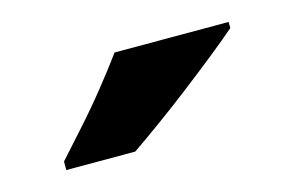

<svg xmlns="http://www.w3.org/2000/svg" viewBox="-39 -838 466 304"><g transform="rotate(-15 194.5 -686.0)"><path d="M349 -756Q333 -742 308 -722Q283 -702 254.5 -680Q226 -658 199 -638.5Q172 -619 153 -606H40V-620Q56 -638 79 -663.5Q102 -689 124 -716.5Q146 -744 162 -766H349Z"/></g></svg>

Font: Noto Sans Canadian Aboriginal ExtraBold
Style: Regular
Weight: 800
Designer: Monotype Design Team, Typotheque's Kevin King
Foundry: Monotype Imaging Inc.
Version: Version 2.004; ttfautohint (v1.8.4.7-5d5b)